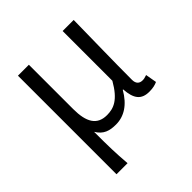

<svg xmlns="http://www.w3.org/2000/svg" viewBox="-199 -680 1018 1018"><g transform="rotate(-45 310.5 -170.5)"><path d="M94 199H177C170 113 169 66 169 -44C196 1 232 11 279 11C339 11 393 -22 434 -94H437C442 -19 468 13 527 13C555 13 573 8 588 1L577 -62C563 -57 554 -55 544 -55C521 -55 506 -68 506 -97C506 -234 510 -391 512 -540H429V-167C376 -74 330 -58 280 -58C206 -58 176 -110 176 -207V-540H94Z"/></g></svg>

Font: Noto Sans JP DemiLight
Style: Regular
Weight: 350
Designer: Ryoko NISHIZUKA 西塚涼子 (kana, bopomofo & ideographs); Paul D. Hunt (Latin, Greek & Cyrillic); Sandoll Communications 산돌커뮤니
Foundry: Adobe
Version: Version 2.004;hotconv 1.0.118;makeotfexe 2.5.65603